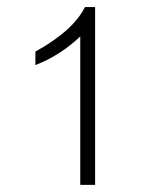

<svg xmlns="http://www.w3.org/2000/svg" viewBox="-20 -623 430 543"><path d="M249 -100.1H207V-520Q149.9 -465.8 80.1 -439V-477.1Q187 -536.1 220.2 -603H249Z"/></svg>

Font: Kikakui Sans Pro
Style: Regular
Weight: 400
Version: 0.2